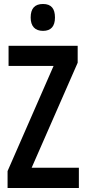

<svg xmlns="http://www.w3.org/2000/svg" viewBox="-20 -944 432 964"><path d="M196 -924C154 -924 134 -901 134 -856C134 -812 156 -789 196 -789C236 -789 256 -812 256 -856C256 -900 238 -924 196 -924ZM376 0V-102H139L370 -629V-714H23V-613H249L18 -85V0Z"/></svg>

Font: Noto Sans Gurmukhi UI ExtraCondensed SemiBold
Style: Regular
Weight: 600
Width: 2
Designer: Jelle Bosma - Monotype Design Team
Foundry: Monotype Imaging Inc.
Version: Version 2.004